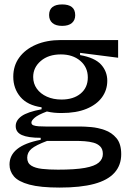

<svg xmlns="http://www.w3.org/2000/svg" viewBox="-20 -697 585 868"><path d="M250 151Q162 151 112.5 137.5Q63 124 43 100.5Q23 77 23 47Q23 5 57.5 -23Q92 -51 164 -65V-74Q107 -74 79 -86.5Q51 -99 51 -127Q51 -153 77.5 -172Q104 -191 168 -203V-212Q104 -221 72 -259Q40 -297 40 -350Q40 -400 67 -437Q94 -474 142.5 -495Q191 -516 256 -516H514V-436L342 -458V-448Q409 -436 437 -405Q465 -374 465 -332Q465 -290 441 -257Q417 -224 371 -205Q325 -186 258 -186Q240 -186 225 -187.5Q210 -189 192 -193Q152 -178 137 -165Q122 -152 122 -143Q122 -134 131 -130.5Q140 -127 155.5 -126Q171 -125 189 -125H345Q362 -125 392 -122.5Q422 -120 453.5 -109Q485 -98 506.5 -72.5Q528 -47 528 0Q528 50 497.5 84Q467 118 405.5 134.5Q344 151 250 151ZM242 70Q320 70 364 62Q408 54 426.5 38Q445 22 445 -1Q445 -23 433 -35Q421 -47 402.5 -52Q384 -57 363 -58.5Q342 -60 322 -60H193Q142 -41 122.5 -24.5Q103 -8 103 16Q103 40 121 51.5Q139 63 170.5 66.5Q202 70 242 70ZM258 -247Q312 -247 344.5 -274Q377 -301 377 -347Q377 -393 343 -422Q309 -451 255 -451Q199 -451 164.5 -421.5Q130 -392 130 -349Q130 -319 146.5 -296Q163 -273 192 -260Q221 -247 258 -247ZM261 -580Q232 -580 217 -593Q202 -606 202 -629Q202 -653 217 -665Q232 -677 261 -677Q290 -677 305 -665Q320 -653 320 -628Q320 -606 305 -593Q290 -580 261 -580Z"/></svg>

Font: Bricolage Grotesque 96pt
Style: Regular
Weight: 400
Version: Version 1.001;gftools[0.9.33.dev8+g029e19f]